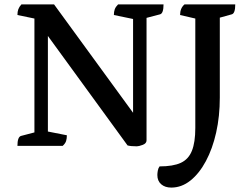

<svg xmlns="http://www.w3.org/2000/svg" viewBox="-20 -661 1120 870"><path d="M600 2Q587 2 576 1Q565 0 558 -2L197 -498V-65L283 -48Q283 -33 279.5 -22Q276 -11 264 0H59Q59 -40 75 -45L136 -61V-577L59 -593Q59 -608 63 -619Q67 -630 77 -641H225L583 -150V-575L496 -593Q496 -608 500 -619Q504 -630 515 -641H721Q721 -600 705 -596L644 -580V-25Q644 -11 626.5 -4.5Q609 2 600 2ZM756 189Q728 189 710.5 174Q693 159 693 132Q693 124 695 112.5Q697 101 703 93Q764 93 799 77Q834 61 849.5 22.5Q865 -16 865 -81V-577L796 -593Q796 -624 816 -641H1046Q1046 -600 1030 -596L976 -581V-219Q976 -134 959.5 -60.5Q943 13 913 69Q883 125 843 157Q803 189 756 189Z"/></svg>

Font: Petrona SemiBold
Style: Regular
Weight: 600
Designer: Ringo R. Seeber
Foundry: Ringo R. Seeber
Version: Version 2.001; ttfautohint (v1.8.3)